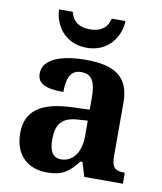

<svg xmlns="http://www.w3.org/2000/svg" viewBox="-86 -832 771 912"><g transform="rotate(10 300.0 -376.5)"><path d="M285 -606C390 -606 443 -688 445 -763H379C368 -715 334 -695 285 -695C236 -695 202 -715 191 -763H125C127 -688 179 -606 285 -606ZM202 10C278 10 307 -15 351 -69H360L381 0H567V-53H563C518 -53 503 -69 503 -124V-379C503 -504 433 -549 293 -549C180 -549 87 -520 87 -447C87 -398 128 -380 213 -380C213 -448 230 -488 281 -488C336 -488 351 -447 351 -374V-319L269 -316C119 -311 45 -261 45 -153C45 -42 114 10 202 10ZM257 -63C218 -63 200 -92 200 -149C200 -221 226 -259 306 -263L351 -266V-191C351 -113 314 -63 257 -63Z"/></g></svg>

Font: Noto Serif Lao
Style: Bold
Weight: 700
Designer: Monotype Design Team
Foundry: Monotype Imaging Inc.
Version: Version 2.003